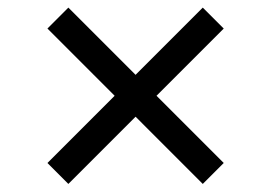

<svg xmlns="http://www.w3.org/2000/svg" viewBox="-20 -531 699 495"><path d="M502.8 -56.8 102.3 -457.4 156.2 -511.4 556.8 -110.8ZM156.2 -56.8 102.3 -110.8 502.8 -511.4 556.8 -457.4Z"/></svg>

Font: InterMG
Style: Regular
Weight: 400
Designer: Rasmus Andersson
Foundry: rsms
Version: Version 3.019;December 26, 2023;FontCreator 15.0.0.2955 64-b